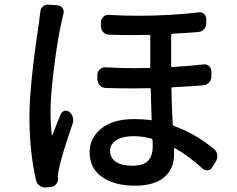

<svg xmlns="http://www.w3.org/2000/svg" viewBox="-20 -789 1040 844"><path d="M157.2 -737.3Q158.2 -752 168.9 -760.7Q177.7 -768.6 190.4 -768.6Q191.4 -768.6 193.4 -768.6L234.4 -765.6Q248 -763.7 255.4 -752.9Q262.7 -742.2 258.8 -728.5Q254.9 -711.9 249 -685.5Q233.4 -618.2 217.8 -494.1Q202.1 -370.1 202.1 -295.9Q202.1 -243.2 208 -194.3Q209 -193.4 209.5 -193.4Q210 -193.4 210 -194.3Q224.6 -233.4 247.1 -287.1Q252 -298.8 263.7 -301.8Q275.4 -304.7 285.2 -296.9Q295.9 -288.1 299.8 -274.4Q303.7 -260.7 299.8 -247.1Q251 -105.5 240.2 -50.8Q234.4 -28.3 234.4 -12.7Q234.4 -8.8 235.4 -5.9Q235.4 -4.9 235.4 -3.9Q235.4 10.7 226.1 21.5Q216.8 32.2 202.1 33.2L181.6 35.2Q179.7 35.2 178.7 35.2Q165 35.2 154.3 27.3Q141.6 18.6 138.7 3.9Q109.4 -121.1 109.4 -277.3Q109.4 -413.1 151.4 -690.4Q154.3 -710.9 157.2 -737.3ZM651.4 -146.5Q651.4 -163.1 650.4 -173.8Q650.4 -177.7 645.5 -179.7Q607.4 -190.4 567.4 -190.4Q519.5 -190.4 491.7 -172.9Q463.9 -155.3 463.9 -126Q463.9 -94.7 489.7 -77.6Q515.6 -60.5 561.5 -60.5Q611.3 -60.5 631.3 -82.5Q651.4 -104.5 651.4 -146.5ZM874 -505.9Q888.7 -507.8 898.9 -498.5Q909.2 -489.3 909.2 -475.6V-453.1Q909.2 -437.5 899.4 -426.8Q889.6 -416 875 -414.1Q817.4 -409.2 737.3 -405.3Q733.4 -405.3 733.4 -400.4Q734.4 -336.9 739.3 -241.2Q740.2 -237.3 744.1 -235.4Q835 -204.1 920.9 -133.8Q932.6 -124 934.6 -109.4Q935.5 -105.5 935.5 -102.5Q935.5 -90.8 929.7 -81.1L913.1 -53.7Q906.2 -42 893.1 -40.5Q879.9 -39.1 870.1 -47.9Q811.5 -102.5 749 -137.7Q745.1 -139.6 745.1 -135.7V-110.4Q745.1 -45.9 701.2 -9.3Q657.2 27.3 573.2 27.3Q484.4 27.3 429.2 -10.7Q374 -48.8 374 -120.1Q374 -181.6 424.8 -223.6Q475.6 -265.6 570.3 -265.6Q608.4 -265.6 642.6 -260.7Q647.5 -259.8 646.5 -264.6Q643.6 -343.8 642.6 -396.5Q641.6 -401.4 637.7 -401.4Q600.6 -400.4 567.4 -400.4Q498 -400.4 443.4 -402.3Q428.7 -403.3 418.9 -413.6Q409.2 -423.8 408.2 -438.5V-460Q408.2 -474.6 418.5 -483.9Q428.7 -493.2 442.4 -493.2Q504.9 -489.3 572.3 -489.3Q603.5 -489.3 636.7 -490.2Q640.6 -490.2 640.6 -494.1V-631.8Q640.6 -635.7 636.7 -635.7Q602.5 -634.8 565.4 -634.8Q513.7 -634.8 459 -636.7Q444.3 -636.7 434.1 -647.5Q423.8 -658.2 423.8 -672.9V-691.4Q423.8 -705.1 434.1 -714.8Q444.3 -724.6 459 -723.6Q524.4 -719.7 590.8 -719.7Q721.7 -719.7 852.5 -734.4Q854.5 -735.4 856.4 -735.4Q868.2 -735.4 877 -727.5Q886.7 -717.8 886.7 -704.1V-686.5Q886.7 -671.9 877 -660.6Q867.2 -649.4 852.5 -648.4Q800.8 -643.6 736.3 -640.6Q732.4 -639.6 732.4 -635.7V-498Q732.4 -494.1 736.3 -494.1Q814.5 -499 874 -505.9Z"/></svg>

Font: Gen Jyuu Gothic L Monospace Medium
Style: Regular
Weight: 500
Designer: [Source Han Sans]
Ryoko NISHIZUKA  (kana & ideographs); Paul D. Hunt (Latin, Greek & Cyrillic); Wenlong ZHANG  (bopomofo
Version: Version 1.002.20150607